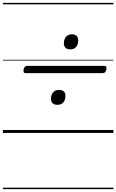

<svg xmlns="http://www.w3.org/2000/svg" viewBox="-20 -918 803 1326"><path d="M157 -413Q147 -413 144 -419Q141 -425 143 -439Q149 -463 168 -463H701Q711 -463 714 -456.5Q717 -450 714 -437Q709 -413 690 -413ZM377 -194Q355 -194 343.5 -205Q332 -216 332 -235Q332 -264 347 -280.5Q362 -297 387 -297Q409 -297 420.5 -286.5Q432 -276 432 -257Q432 -228 417.5 -211Q403 -194 377 -194ZM466 -577Q444 -577 432.5 -588Q421 -599 421 -618Q421 -647 436 -664Q451 -681 476 -681Q498 -681 509 -670Q520 -659 520 -640Q520 -611 506 -594Q492 -577 466 -577ZM0 378H763V388H0ZM0 -20H763V0H0ZM0 -505H763V-500H0ZM0 -898H763V-888H0Z"/></svg>

Font: Playwrite DE SAS Guides
Style: Regular
Weight: 400
Designer: Veronika Burian, José Scaglione
Foundry: TypeTogether
Version: Version 1.003